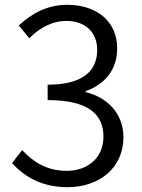

<svg xmlns="http://www.w3.org/2000/svg" viewBox="-20 -765 589 798"><path d="M261 13C390 13 493 -65 493 -195C493 -296 422 -362 336 -382V-386C414 -414 467 -473 467 -564C467 -679 379 -745 259 -745C175 -745 111 -708 58 -659L102 -606C143 -648 196 -678 256 -678C335 -678 384 -630 384 -558C384 -476 332 -413 178 -413V-349C348 -349 410 -289 410 -197C410 -110 346 -55 257 -55C170 -55 115 -96 72 -141L30 -87C77 -36 147 13 261 13Z"/></svg>

Font: Noto Sans KR DemiLight
Style: Regular
Weight: 350
Designer: Ryoko NISHIZUKA 西塚涼子 (kana, bopomofo & ideographs); Paul D. Hunt (Latin, Greek & Cyrillic); Sandoll Communications 산돌커뮤니
Foundry: Adobe
Version: Version 2.004;hotconv 1.0.118;makeotfexe 2.5.65603